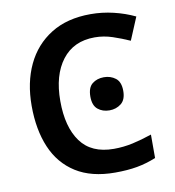

<svg xmlns="http://www.w3.org/2000/svg" viewBox="-82 -797 799 879"><g transform="rotate(-10 317.5 -357.0)"><path d="M397 -616Q299 -616 245.5 -546Q192 -476 192 -356Q192 -235 242 -166.5Q292 -98 396 -98Q441 -98 484 -107.5Q527 -117 574 -133V-24Q530 -6 485.5 2Q441 10 383 10Q273 10 201 -35.5Q129 -81 94 -163.5Q59 -246 59 -357Q59 -465 98 -547.5Q137 -630 212.5 -677Q288 -724 397 -724Q451 -724 503.5 -711.5Q556 -699 602 -677L558 -572Q520 -589 479.5 -602.5Q439 -616 397 -616ZM331 -352Q331 -394 353 -411.5Q375 -429 407 -429Q438 -429 461 -411.5Q484 -394 484 -352Q484 -311 461 -293Q438 -275 407 -275Q375 -275 353 -293Q331 -311 331 -352Z"/></g></svg>

Font: Noto Sans SemiBold
Style: Regular
Weight: 600
Designer: Monotype Design Team
Foundry: Monotype Imaging Inc.
Version: Version 2.007